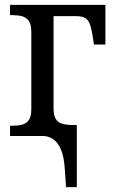

<svg xmlns="http://www.w3.org/2000/svg" viewBox="-20 -556 469 785"><path d="M245 136Q242 85 229 55Q216 25 196.5 12.5Q177 0 156 0H21V-42H33Q54 -42 71 -46.5Q88 -51 98 -65.5Q108 -80 108 -109V-426Q108 -456 97.5 -470.5Q87 -485 70.5 -489.5Q54 -494 33 -494H21V-536H411V-374H364L359 -408Q354 -439 347.5 -457Q341 -475 328 -482.5Q315 -490 293 -490H199V-113Q199 -85 207.5 -70.5Q216 -56 231.5 -51Q247 -46 268 -45H294V209H250Z"/></svg>

Font: Noto Serif SemiCondensed
Style: Regular
Weight: 400
Width: 4
Designer: Monotype Design Team
Foundry: Monotype Imaging Inc.
Version: Version 2.013